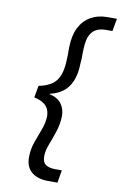

<svg xmlns="http://www.w3.org/2000/svg" viewBox="-103 -868 679 1077"><g transform="rotate(10 236.5 -329.5)"><path d="M250 152Q189 152 154.5 122Q120 92 122 33Q123 -10 137.5 -50Q152 -90 166.5 -128.5Q181 -167 182 -204Q182 -226 174 -244Q166 -262 146.5 -275.5Q127 -289 93 -296L105 -364Q150 -373 178.5 -392Q207 -411 221 -447.5Q235 -484 236 -541Q237 -554 237 -564.5Q237 -575 236.5 -585.5Q236 -596 237 -607Q238 -674 260.5 -719Q283 -764 324 -787.5Q365 -811 419 -811H473L460 -739H421Q396 -739 373 -729.5Q350 -720 335 -693.5Q320 -667 318 -613Q317 -600 317 -587.5Q317 -575 317 -561.5Q317 -548 315 -531Q314 -468 296 -426.5Q278 -385 246.5 -362.5Q215 -340 174 -331V-329Q223 -318 244 -287.5Q265 -257 264 -216Q262 -171 248.5 -130Q235 -89 220.5 -52Q206 -15 205 15Q204 53 224.5 66.5Q245 80 277 80H316L304 152Z"/></g></svg>

Font: DM Sans 18pt
Style: Italic
Weight: 400
Italic angle: -10°
Designer: Colophon Foundry, Jonny Pinhorn
Foundry: Colophon Foundry
Version: Version 4.004;gftools[0.9.30]